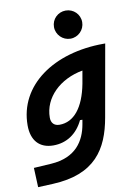

<svg xmlns="http://www.w3.org/2000/svg" viewBox="-104 -818 795 1119"><g transform="rotate(-10 293.0 -258.0)"><path d="M28.8 234.4 116.7 230.5C367.7 219.2 451.7 85 483.9 -98.1L559.1 -522.5H549.8C254.4 -522.5 30.8 -368.2 30.8 -130.4C30.8 -41 77.1 10.3 159.2 10.3C238.3 10.3 300.8 -32.2 336.9 -107.9H351.1L346.7 -82.5C330.1 12.7 275.9 104 126.5 113.3L23.9 119.6ZM400.9 -390.1 387.7 -314.9C361.3 -176.8 300.3 -102.1 215.3 -102.1C184.1 -102.1 166 -120.6 166 -152.3C166 -271.5 265.6 -365.7 400.9 -390.1ZM365.2 -585C411.1 -585 448.7 -622.6 448.7 -668.5C448.7 -715.3 411.1 -751.5 365.2 -751.5C319.3 -751.5 281.7 -715.3 281.7 -668.5C281.7 -622.6 319.3 -585 365.2 -585Z"/></g></svg>

Font: Cascadia Mono PL
Style: Bold Italic
Weight: 700
Italic angle: -10°
Monospace: yes
Designer: Aaron Bell
Foundry: Saja Typeworks
Version: Version 2404.023